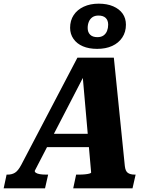

<svg xmlns="http://www.w3.org/2000/svg" viewBox="-72 -1029 829 1049"><path d="M181 -298H445L436 -225H154ZM378 -632 395 -631 118 -96Q117 -90 124 -85Q131 -80 145.5 -77.5Q160 -75 180 -75H191L174 0H-52L-36 -75H-30Q-7 -75 10 -85.5Q27 -96 44 -128L351 -714H550L610 -122Q613 -94 626.5 -84.5Q640 -75 664 -75H669L652 0H328L344 -75H357Q377 -75 392 -76.5Q407 -78 416 -80.5Q425 -83 426 -86ZM466 -944Q446 -944 433 -935Q420 -926 413.5 -910.5Q407 -895 407 -876Q407 -853 420.5 -839.5Q434 -826 460 -826Q481 -826 494 -835.5Q507 -845 513 -860.5Q519 -876 519 -894Q519 -918 505.5 -931Q492 -944 466 -944ZM459 -762Q414 -762 381 -776Q348 -790 329.5 -816.5Q311 -843 311 -877Q311 -917 330.5 -946.5Q350 -976 385.5 -992.5Q421 -1009 467 -1009Q513 -1009 546.5 -994.5Q580 -980 598 -954.5Q616 -929 616 -894Q616 -854 596 -824Q576 -794 541 -778Q506 -762 459 -762Z"/></svg>

Font: Roboto Serif 20pt
Style: Bold Italic
Weight: 700
Italic angle: -10°
Version: Version 1.007